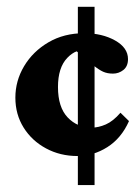

<svg xmlns="http://www.w3.org/2000/svg" viewBox="-20 -450 409 561"><path d="M206.5 5.9Q155.8 5.9 114.5 -16.4Q73.2 -38.6 49.1 -77.1Q24.9 -115.7 24.9 -164.6Q24.9 -213.9 50.5 -256.8Q76.2 -299.8 121.6 -326.4Q167 -353 226.1 -353Q278.3 -353 316.2 -331.8Q354 -310.5 354 -277.3Q354 -256.3 340.6 -245.6Q327.1 -234.9 310.1 -234.9Q293.5 -234.9 281.2 -240.5Q269 -246.1 253.9 -258.3L190.4 -311.5L234.9 -302.2Q203.6 -309.1 176.5 -280.8Q149.4 -252.4 149.4 -195.8Q149.4 -136.7 177.7 -106.9Q206.1 -77.1 248 -77.1Q267.6 -77.1 289.1 -86.4Q310.5 -95.7 332 -120.6L356.9 -96.2Q334.5 -45.9 293.5 -20Q252.4 5.9 206.5 5.9ZM207.5 90.8V-430.2H256.3V90.8Z"/></svg>

Font: Lateef ExtraBold
Style: Regular
Weight: 800
Designer: SIL International
Foundry: SIL International
Version: Version 4.200